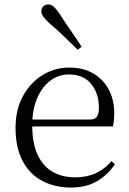

<svg xmlns="http://www.w3.org/2000/svg" viewBox="-20 -830 581 864"><path d="M300 14Q228 14 171 -15.5Q114 -45 82 -105Q50 -165 50 -254Q50 -337 83.5 -398Q117 -459 172 -492.5Q227 -526 292 -526Q355 -526 400.5 -499Q446 -472 470 -426Q494 -380 494 -321Q494 -285 488 -261H84V-292H383Q408 -292 416.5 -305Q425 -318 425 -346Q425 -410 390 -452.5Q355 -495 290 -495Q244 -495 206.5 -467Q169 -439 147 -387.5Q125 -336 125 -266Q125 -185 149.5 -133Q174 -81 217.5 -56.5Q261 -32 318 -32Q371 -32 411 -50.5Q451 -69 482 -105L497 -91Q464 -42 415.5 -14Q367 14 300 14ZM347 -620 330 -606Q298 -637 267 -667Q236 -697 205 -723Q184 -742 175 -755Q166 -768 166 -779Q166 -794 175.5 -802Q185 -810 197 -810Q210 -810 221 -800.5Q232 -791 248 -768Q271 -732 297 -694.5Q323 -657 347 -620Z"/></svg>

Font: Noto Serif KR ExtraLight Light
Style: Regular
Weight: 300
Version: Version 2.003-H1;hotconv 1.1.1;makeotfexe 2.6.0